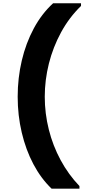

<svg xmlns="http://www.w3.org/2000/svg" viewBox="-20 -933 517 1162"><path d="M460.8 208.7H292.1Q227.7 146.8 181.9 60.1Q136.1 -26.7 111.6 -130.8Q87 -234.9 87 -347.6Q87 -460.8 111.8 -566.3Q136.6 -671.8 184.5 -761Q232.4 -850.1 301.6 -913.4H470.3V-897.1Q398.7 -827.3 349.8 -737.7Q301 -648.1 275.9 -548.4Q250.9 -448.7 250.9 -347.6Q250.9 -246.5 275.5 -148.7Q300 -50.9 347 36.1Q394 123.1 460.8 193Z"/></svg>

Font: Poppins Variable
Style: Regular
Weight: 100
Designer: Jonny Pinhorn
Foundry: Indian Type Foundry
Version: Version 6.000